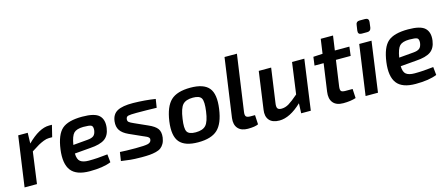

<svg xmlns="http://www.w3.org/2000/svg" viewBox="-47 -1251 4229 1811"><g transform="rotate(-15 2068.0 -345.0)"><path d="M428 -504 400 -390H368Q344 -390 315 -378.5Q286 -367 262 -353.5Q238 -340 189 -308L147 0H26L95 -490H188L185 -386Q303 -504 400 -504Z M861 -99 869 -20Q792 12 661 12Q530 12 479 -54.5Q428 -121 446 -258Q465 -399 525 -451.5Q585 -504 723 -504Q845 -504 887.5 -462.5Q930 -421 919 -341Q909 -269 863 -237Q817 -205 722 -199L567 -186Q568 -128 595 -107.5Q622 -87 677 -87Q760 -87 861 -99ZM574 -268 714 -280Q756 -283 775.5 -298.5Q795 -314 800 -352Q803 -390 785 -399Q767 -408 708 -408Q642 -407 615 -379.5Q588 -352 574 -268Z M1229 -178 1104 -234Q1047 -260 1024 -295Q1001 -330 1007 -382Q1015 -450 1065.5 -477.5Q1116 -505 1220 -504Q1337 -502 1437 -486L1424 -403Q1330 -406 1228 -406Q1167 -406 1147 -401Q1127 -396 1124 -374Q1121 -354 1133 -343.5Q1145 -333 1180 -318L1305 -262Q1367 -235 1390 -203.5Q1413 -172 1406 -117Q1401 -83 1388 -60Q1375 -37 1356.5 -23Q1338 -9 1307.5 -1.5Q1277 6 1246 8.5Q1215 11 1169 11Q1131 11 1102 9.5Q1073 8 1058.5 6.5Q1044 5 1015 1Q986 -3 968 -5L981 -90Q1034 -86 1133 -86Q1224 -86 1253.5 -93.5Q1283 -101 1288 -125Q1287 -131 1288.5 -134.5Q1290 -138 1287 -142Q1284 -146 1283.5 -148Q1283 -150 1278.5 -153Q1274 -156 1272 -158Q1270 -160 1264 -162.5Q1258 -165 1254 -167Q1250 -169 1242 -172.5Q1234 -176 1229 -178Z M1779 -504Q1909 -504 1959.5 -442.5Q2010 -381 1990 -240Q1971 -102 1909.5 -44.5Q1848 13 1720 13Q1591 13 1539 -48Q1487 -109 1506 -249Q1526 -388 1587 -446Q1648 -504 1779 -504ZM1778 -407Q1709 -407 1678 -373Q1647 -339 1633 -240Q1619 -148 1637 -116Q1655 -84 1721 -84Q1790 -84 1821 -118.5Q1852 -153 1865 -249Q1878 -343 1860.5 -375Q1843 -407 1778 -407Z M2287 -700 2209 -150Q2205 -119 2215.5 -107.5Q2226 -96 2258 -96H2302L2307 -5Q2275 11 2204 11Q2141 11 2109 -25Q2077 -61 2085 -126L2166 -700Z M2889 -490 2821 0H2727L2731 -97Q2615 13 2513 13Q2445 13 2414 -24Q2383 -61 2393 -125L2444 -490H2565L2518 -157Q2512 -120 2521.5 -105Q2531 -90 2560 -90Q2597 -90 2632 -111Q2667 -132 2727 -184L2769 -490Z M3174 -402 3138 -150Q3134 -118 3143.5 -107Q3153 -96 3186 -96H3255L3260 -6Q3209 11 3136 11Q3069 11 3037.5 -27Q3006 -65 3016 -134L3054 -402H2965L2976 -485L3067 -490L3087 -631H3207L3187 -490H3329L3318 -402Z M3485 -703H3540Q3558 -703 3566.5 -693Q3575 -683 3573 -666L3566 -611Q3560 -578 3528 -578H3473Q3435 -578 3440 -616L3448 -670Q3451 -703 3485 -703ZM3477 0H3356L3425 -490H3545Z M4043 -99 4051 -20Q3974 12 3843 12Q3712 12 3661 -54.5Q3610 -121 3628 -258Q3647 -399 3707 -451.5Q3767 -504 3905 -504Q4027 -504 4069.5 -462.5Q4112 -421 4101 -341Q4091 -269 4045 -237Q3999 -205 3904 -199L3749 -186Q3750 -128 3777 -107.5Q3804 -87 3859 -87Q3942 -87 4043 -99ZM3756 -268 3896 -280Q3938 -283 3957.5 -298.5Q3977 -314 3982 -352Q3985 -390 3967 -399Q3949 -408 3890 -408Q3824 -407 3797 -379.5Q3770 -352 3756 -268Z"/></g></svg>

Font: Exo 2.0 Semi Bold
Style: Italic
Weight: 600
Italic angle: -8°
Designer: Natanael Gama
Version: Version 1.001;PS 001.001;hotconv 1.0.70;makeotf.lib2.5.58329